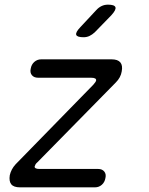

<svg xmlns="http://www.w3.org/2000/svg" viewBox="-20 -805 640 825"><path d="M66 0Q39 0 28.5 -13Q18 -26 22 -52Q25 -65 31 -76.5Q37 -88 47 -99L381 -441Q386 -447 389 -451Q392 -455 393 -459Q394 -465 388.5 -468Q383 -471 371 -471H144Q126 -471 117 -482Q108 -493 112 -510Q115 -528 127.5 -539Q140 -550 157 -550H460Q486 -550 497 -537Q508 -524 503 -498Q501 -485 494.5 -473Q488 -461 478 -451L141 -108Q135 -103 132.5 -98.5Q130 -94 129 -90Q128 -85 133 -82Q138 -79 150 -79H402Q419 -79 428 -68Q437 -57 433 -40Q430 -22 417.5 -11Q405 0 388 0ZM339 -645Q311 -645 307.5 -655.5Q304 -666 325 -688L394 -762Q404 -773 416.5 -779Q429 -785 444 -785Q472 -785 476 -774Q480 -763 458 -739L387 -666Q376 -656 364.5 -650.5Q353 -645 339 -645Z"/></svg>

Font: Maple Mono NL Light
Style: Italic
Weight: 300
Italic angle: -10°
Monospace: yes
Designer: subframe7536
Version: Version 7.000